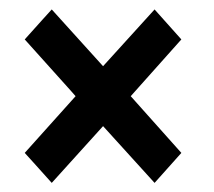

<svg xmlns="http://www.w3.org/2000/svg" viewBox="-20 -534 460 413"><path d="M142.6 -327.1Q142.1 -327.6 131.8 -339.4L33.2 -449.2Q34.7 -450.7 71.8 -492.2L91.3 -513.7L201.7 -391.6L312.5 -513.7L370.1 -449.2L261.2 -327.1L370.1 -205.1L312.5 -140.6L201.7 -262.7L91.3 -140.6Q89.8 -142.1 52.7 -183.6L33.2 -205.1Z"/></svg>

Font: Coda
Style: Regular
Weight: 400
Designer: vernon adams
Foundry: vernon adams
Version: Version 2.000; ttfautohint (v0.8) -r 50 -G 200 -x